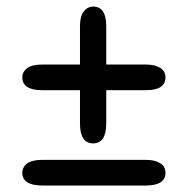

<svg xmlns="http://www.w3.org/2000/svg" viewBox="-20 -656 579 592"><path d="M110.8 -84Q48.8 -84 48.8 -123.5Q48.8 -140.6 63.7 -151.9Q78.6 -163.1 110.8 -163.1H429.7Q457.5 -163.1 473.9 -152.8Q490.2 -142.6 490.2 -123.5Q490.2 -84 429.7 -84ZM307.6 -275.9Q307.6 -213.9 267.1 -213.9Q226.6 -213.9 226.6 -275.9V-377.9H110.8Q48.8 -377.9 48.8 -417.5Q48.8 -434.6 63.7 -445.8Q78.6 -457 110.8 -457H226.6V-575.2Q226.6 -606 238.3 -620.8Q250 -635.7 267.1 -635.7Q307.6 -635.7 307.6 -575.2V-457H429.7Q457.5 -457 473.9 -446.8Q490.2 -436.5 490.2 -417.5Q490.2 -377.9 429.7 -377.9H307.6Z"/></svg>

Font: Oldenburg
Style: Regular
Weight: 400
Designer: Nicole Fally
Foundry: Nicole Fally
Version: Version 1.001